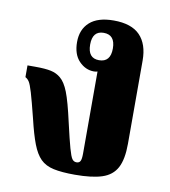

<svg xmlns="http://www.w3.org/2000/svg" viewBox="-69 -620 613 691"><g transform="rotate(10 237.5 -274.5)"><path d="M250 11Q202 11 172 4.5Q142 -2 124 -20Q106 -38 93 -72Q80 -106 67 -161Q51 -225 42.5 -253.5Q34 -282 28 -291Q22 -300 14 -304V-347H43Q79 -347 100 -342.5Q121 -338 136 -325Q153 -311 166 -278Q179 -245 196 -169Q210 -108 218 -79.5Q226 -51 232 -42.5Q238 -34 248 -34Q258 -34 262 -41.5Q266 -49 266 -69V-369Q260 -367 253 -367Q222 -367 198.5 -391.5Q175 -416 175 -461Q175 -507 204.5 -533.5Q234 -560 292 -560Q357 -560 388 -528Q419 -496 419 -436V-132Q419 -75 402.5 -44Q386 -13 349 -1Q312 11 250 11ZM264 -410Q306 -410 306 -460Q306 -510 264 -510Q223 -510 223 -460Q223 -410 264 -410Z"/></g></svg>

Font: Noto Serif Thai Condensed ExtraBold
Style: Regular
Weight: 800
Width: 3
Designer: Monotype Design Team
Foundry: Monotype Imaging Inc.
Version: Version 2.002; ttfautohint (v1.8.4.7-5d5b)